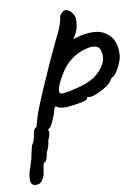

<svg xmlns="http://www.w3.org/2000/svg" viewBox="-49 -461 513 724"><g transform="rotate(-5 207.5 -98.5)"><path d="M344 -265Q330 -284 292 -271Q225 -248 194 -180Q164 -117 182 -110Q197 -110 242.5 -125.5Q288 -141 311.5 -161Q335 -181 346.5 -208Q358 -235 344 -265ZM79 6 86 -30Q91 -57 125 -158Q159 -259 183 -321Q204 -370 204 -400Q204 -405 215 -417Q227 -429 247 -414Q250 -412 255.5 -403.5Q261 -395 262.5 -388.5Q264 -382 263 -360Q262 -338 246 -311Q328 -345 371.5 -320.5Q415 -296 415 -235Q415 -217 404.5 -191.5Q394 -166 384 -157Q378 -157 368 -136Q355 -120 325 -102.5Q295 -85 283 -89Q278 -89 278 -83Q278 -76 240.5 -66.5Q203 -57 185 -57Q167 -57 158 -65Q151 -58 151 -49.5Q151 -41 141 -12Q131 17 125 17Q119 22 125 28Q125 49 119 59Q119 85 109 107Q109 119 105.5 130.5Q102 142 98 142Q92 144 91.5 170Q91 196 82 210Q73 224 61 224Q60 224 56.5 224.5Q53 225 51 224Q29 219 40 165Q51 123 51 107L56 75Q67 57 67 28Q67 16 79 6Z"/></g></svg>

Font: Caveat
Style: Regular
Weight: 400
Designer: Pablo Impallari
Foundry: Creative Lab NY
Version: Version 1.096; ttfautohint (v1.3)